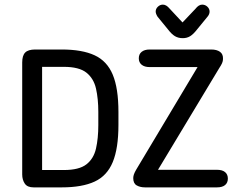

<svg xmlns="http://www.w3.org/2000/svg" viewBox="-20 -810 1016 830"><path d="M76 -56Q76 -33 87 -16.5Q98 0 125 0H247Q335 0 389 -25Q443 -50 467.5 -109.5Q492 -169 492 -270V-326Q492 -428 467.5 -487Q443 -546 389 -571Q335 -596 247 -596H132Q102 -596 89 -583Q76 -570 76 -540ZM162 -75V-521H256Q322 -521 353.5 -496Q385 -471 395 -427Q405 -383 405 -326V-269Q405 -212 395 -168Q385 -124 353.5 -99.5Q322 -75 256 -75ZM834 -520 569 -77Q562 -65 559 -56.5Q556 -48 556 -40Q556 -17 571 -8.5Q586 0 607 0H918Q941 0 953 -10Q965 -20 965 -38Q965 -56 953 -66Q941 -76 918 -76H663L928 -516Q936 -528 940 -537Q944 -546 944 -555Q945 -576 931 -586Q917 -596 893 -596H627Q605 -596 592.5 -586Q580 -576 580 -558Q580 -540 592.5 -530Q605 -520 627 -520ZM769 -713 713 -773Q699 -790 684 -790Q672 -790 662.5 -781Q653 -772 653 -760Q653 -751 661 -738L706 -683Q722 -662 736.5 -653.5Q751 -645 770 -645Q788 -645 802 -653.5Q816 -662 833 -684L878 -739Q886 -749 886 -760Q886 -772 876.5 -781Q867 -790 854 -790Q839 -790 825 -772Z"/></svg>

Font: Beiruti Medium
Style: Regular
Weight: 500
Designer: Arlette Boutros
Foundry: Boutros
Version: Version 1.41